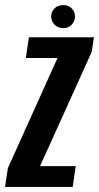

<svg xmlns="http://www.w3.org/2000/svg" viewBox="-46 -738 391 758"><path d="M-26 0 -15 -74 181 -509H56L68 -591H325L316 -533L112 -82H253L241 0ZM204 -627Q183 -627 169.5 -640.5Q156 -654 156 -673Q156 -692 169.5 -705Q183 -718 204 -718Q224 -718 237 -705Q250 -692 250 -673Q250 -654 237 -640.5Q224 -627 204 -627Z"/></svg>

Font: Alumni Sans
Style: Bold Italic
Weight: 700
Italic angle: -8°
Designer: Robert E. Leuschke
Foundry: Robert E. Leuschke
Version: Version 1.016